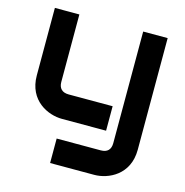

<svg xmlns="http://www.w3.org/2000/svg" viewBox="-110 -631 925 962"><g transform="rotate(15 352.0 -149.5)"><path d="M642 -528H515V51C515 84 498 102 464 102H235V229H464C536 229 642 182 642 51ZM464 -127H236C202 -127 184 -145 184 -178V-528H57V-178C57 -47 163 0 235 0H464Z"/></g></svg>

Font: Audiowide
Style: Regular
Weight: 400
Designer: Astigmatic (AOETI)
Foundry: Astigmatic (AOETI)
Version: Version 1.002